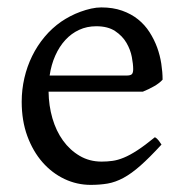

<svg xmlns="http://www.w3.org/2000/svg" viewBox="-20 -489 502 523"><path d="M242.2 -417.5Q216.8 -417.5 195.6 -407.7Q174.3 -397.9 158 -380.1Q141.6 -362.3 130.6 -337.6Q119.6 -313 115.2 -283.2H324.2Q335.4 -283.2 339.1 -286.9Q342.8 -290.5 342.8 -300.8Q342.8 -314 339.1 -333.7Q335.4 -353.5 324.5 -372.3Q313.5 -391.1 293.7 -404.3Q273.9 -417.5 242.2 -417.5ZM422.9 -272Q414.1 -262.2 399.4 -253.9Q384.8 -245.6 369.1 -239.3H112.3Q112.8 -201.2 122.8 -166.7Q132.8 -132.3 151.6 -106.2Q170.4 -80.1 197 -64.5Q223.6 -48.8 256.8 -48.8Q272 -48.8 286.4 -50.8Q300.8 -52.7 317.4 -59.6Q334 -66.4 354.2 -79.6Q374.5 -92.8 401.9 -115.2Q408.2 -111.8 412.8 -105.5Q417.5 -99.1 419.9 -95.2Q387.2 -59.6 362.5 -37.8Q337.9 -16.1 316.2 -4.4Q294.4 7.3 273.2 11Q252 14.6 227.1 14.6Q189.5 14.6 155.5 -1.5Q121.6 -17.6 95.7 -47.1Q69.8 -76.7 54.4 -118.4Q39.1 -160.2 39.1 -211.9Q39.1 -244.6 46.4 -276.4Q53.7 -308.1 67.6 -336.4Q81.5 -364.7 101.6 -388.7Q121.6 -412.6 147 -430.2Q157.7 -437.5 171.1 -444.6Q184.6 -451.7 199.2 -457Q213.9 -462.4 228.3 -465.6Q242.7 -468.8 255.9 -468.8Q287.6 -468.8 312.5 -460Q337.4 -451.2 356 -436.3Q374.5 -421.4 387.2 -401.6Q399.9 -381.8 408 -359.9Q416 -337.9 419.4 -315.2Q422.9 -292.5 422.9 -272Z"/></svg>

Font: Gentium Plus
Style: Regular
Weight: 400
Designer: J. Victor Gaultney, Annie Olsen, Iska Routamaa
Foundry: SIL International
Version: Version 1.510